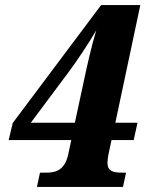

<svg xmlns="http://www.w3.org/2000/svg" viewBox="-20 -734 580 754"><path d="M125 0H463L475 -56H460C424 -56 402 -62 402 -95C402 -101 404 -119 406 -128L418 -184H505L520 -252H433L531 -714H377L30 -251L14 -184H260L248 -128C233 -58 190 -56 157 -56H137ZM248 -449C279 -490 328 -563 358 -615C339 -553 322 -475 311 -424L274 -252H101Z"/></svg>

Font: Noto Serif Tamil SemiCondensed ExtraBold
Style: Italic
Weight: 800
Width: 4
Italic angle: -12°
Designer: Indian Type Foundry, Tom Grace, and the Monotype Design Team
Foundry: Monotype Imaging Inc.
Version: Version 2.003